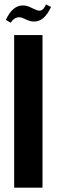

<svg xmlns="http://www.w3.org/2000/svg" viewBox="-20 -860 260 880"><path d="M28.8 -755.9 6.8 -769Q37.6 -835 84 -835Q99.1 -835 113.8 -829.1L138.2 -817.9Q151.9 -811 161.1 -811Q178.7 -811 190.9 -839.8L213.9 -828.1Q183.1 -761.2 137.2 -761.2Q122.1 -761.2 105 -768.1L83 -777.8Q77.1 -780.8 67.9 -780.8Q45.4 -780.8 28.8 -755.9ZM44.9 -699.2H174.8V0H44.9Z"/></svg>

Font: Moniqa Black Paragraph
Style: Regular
Weight: 900
Designer: Rajesh Rajput
Foundry: Rajesh Rajput
Version: Version 1.000